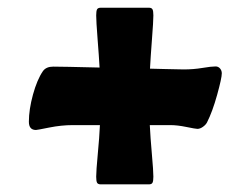

<svg xmlns="http://www.w3.org/2000/svg" viewBox="-20 -505 651 500"><path d="M55.2 -188Q55.2 -219.7 65.9 -258.8Q76.7 -297.9 91.8 -319.8Q100.1 -331.5 118.7 -331.5Q141.6 -331.5 239.3 -329.1Q237.8 -356.9 234.1 -403.6Q230.5 -450.2 230.5 -464.8Q230.5 -476.1 232.7 -480.5Q234.9 -484.9 242.7 -484.9H367.7Q375 -484.9 377.2 -480.5Q379.4 -476.1 379.4 -464.8Q379.4 -449.7 375.7 -402.3Q372.1 -355 370.6 -326.2Q387.7 -325.7 409.9 -325.2Q432.1 -324.7 443.4 -324.5Q454.6 -324.2 458.5 -324.2Q483.9 -324.2 507.1 -328.1Q530.3 -332 541.5 -332Q548.3 -332 553 -326.7Q557.6 -321.3 557.6 -314Q557.6 -301.8 545.4 -257.8Q533.2 -213.9 519 -186Q515.6 -179.7 508.3 -174.6Q501 -169.4 494.1 -169.4Q489.3 -169.4 465.6 -174.3Q441.9 -179.2 423.8 -179.2H370.1Q371.6 -147.9 375.5 -103.8Q379.4 -59.6 379.4 -44.9Q379.4 -33.7 377.2 -29.3Q375 -24.9 367.7 -24.9H242.7Q234.9 -24.9 232.7 -29.3Q230.5 -33.7 230.5 -44.9Q230.5 -59.6 234.6 -103.5Q238.8 -147.5 240.2 -179.2H169.9Q140.1 -179.2 108.4 -172.9Q76.7 -166.5 73.7 -166.5Q55.2 -166.5 55.2 -188Z"/></svg>

Font: Cooper* ExtraBold
Style: Italic
Weight: 800
Italic angle: -7°
Designer: Owen Earl
Foundry: indestructible type*
Version: Version 0.001